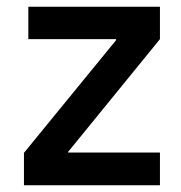

<svg xmlns="http://www.w3.org/2000/svg" viewBox="-20 -549 537 569"><path d="M51 -96 324 -430V-433H64V-529H454V-433L182 -99V-97H454V0H51Z"/></svg>

Font: Be Vietnam SemiBold
Style: Regular
Weight: 600
Designer: Gabriel Lam
Foundry: TypeRant
Version: Version 4.000